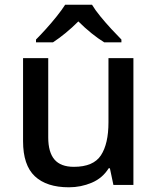

<svg xmlns="http://www.w3.org/2000/svg" viewBox="-20 -786 670 816"><path d="M547 -539V0H462L447 -71H442Q416 -29 370 -9.5Q324 10 273 10Q178 10 128 -37Q78 -84 78 -186V-539H185V-202Q185 -139 211.5 -108Q238 -77 294 -77Q377 -77 409 -126Q441 -175 441 -266V-539ZM371 -766Q384 -744 406.5 -716.5Q429 -689 453.5 -662.5Q478 -636 496 -618V-606H423Q397 -622 368.5 -645Q340 -668 313 -695Q286 -668 258.5 -645.5Q231 -623 205 -606H133V-618Q152 -637 175.5 -663Q199 -689 221 -716.5Q243 -744 257 -766Z"/></svg>

Font: Noto Sans Tangsa Medium
Style: Regular
Weight: 500
Version: Version 1.504